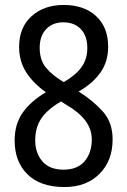

<svg xmlns="http://www.w3.org/2000/svg" viewBox="-20 -744 512 774"><path d="M237 -724Q319 -724 367.5 -679Q416 -634 416 -556Q416 -495 384.5 -451Q353 -407 297 -375Q356 -338 395 -294Q434 -250 434 -182Q434 -96 381 -43Q328 10 240 10Q143 10 91 -41Q39 -92 39 -178Q39 -244 72 -290.5Q105 -337 165 -372Q113 -409 85 -453.5Q57 -498 57 -555Q57 -633 107 -678.5Q157 -724 237 -724ZM235 -654Q192 -654 166 -626.5Q140 -599 140 -551Q140 -502 165.5 -471Q191 -440 237 -413Q284 -440 308 -472.5Q332 -505 332 -551Q332 -599 306 -626.5Q280 -654 235 -654ZM122 -178Q122 -127 151 -93.5Q180 -60 236 -60Q292 -60 321 -94Q350 -128 350 -182Q350 -224 323.5 -258.5Q297 -293 245 -323L226 -335Q171 -303 146.5 -266.5Q122 -230 122 -178Z"/></svg>

Font: Noto Sans Lao Condensed
Style: Regular
Weight: 400
Width: 3
Designer: Monotype Design Team
Foundry: Monotype Imaging Inc.
Version: Version 2.003; ttfautohint (v1.8.4.7-5d5b)